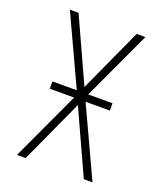

<svg xmlns="http://www.w3.org/2000/svg" viewBox="-136 -824 772 913"><g transform="rotate(20 250.0 -367.5)"><path d="M59 0 221 -349H98V-386H221L59 -735H103L250 -413L397 -735H441L279 -386H402V-349H279L441 0H397L250 -322L103 0Z"/></g></svg>

Font: Zed Sans Extralight
Style: Regular
Weight: 200
Designer: Belleve Invis
Foundry: Belleve Invis
Version: Version 1.0.0; ttfautohint (v1.8.4)